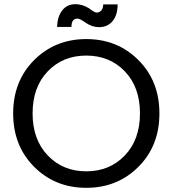

<svg xmlns="http://www.w3.org/2000/svg" viewBox="-20 -892 826 919"><path d="M642.5 -604.5Q743 -504 743 -349Q743 -194 642.5 -93.5Q542 7 393 7Q244 7 143.5 -93.5Q43 -194 43 -349Q43 -504 143.5 -604.5Q244 -705 393 -705Q542 -705 642.5 -604.5ZM136 -349Q136 -224 208.5 -148Q281 -72 393 -72Q505 -72 577.5 -148Q650 -224 650 -349Q650 -475 577.5 -550.5Q505 -626 393 -626Q281 -626 208.5 -550.5Q136 -475 136 -349ZM322 -763H253Q255 -813 278 -842.5Q301 -872 341 -872Q374 -872 405 -853Q409 -850 415.5 -845.5Q422 -841 425.5 -838.5Q429 -836 434 -834Q439 -832 444 -832Q456 -832 465 -842Q474 -852 474 -871H543Q543 -820 519 -791Q495 -762 454 -762Q420 -762 389 -784Q362 -803 351 -803Q322 -803 322 -763Z"/></svg>

Font: SVN-Poppins
Style: Regular
Weight: 400
Designer: Ninad Kale (Devanagari), Jonny Pinhorn (Latin)
Foundry: Indian Type Foundry
Version: Version 3.002 2017